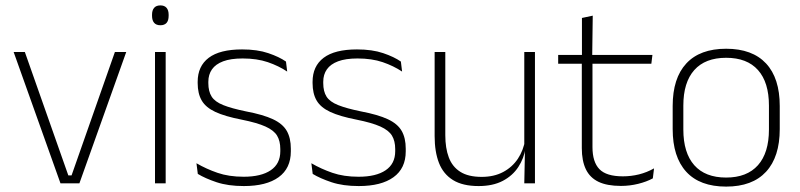

<svg xmlns="http://www.w3.org/2000/svg" viewBox="-20 -679 2962 711"><path d="M245 -29.5 405.5 -486.5H447.5L274 0H204L30.5 -486.5H72L233 -29.5Z M554 0V-486.5H593.5V0ZM574 -585.5Q558.5 -585.5 550.8 -594.5Q543 -603.5 543 -620.5V-624.5Q543 -641 550.8 -650Q558.5 -659 574 -659Q589 -659 596.8 -650Q604.5 -641 604.5 -624.5V-620.5Q604.5 -603 596.8 -594.2Q589 -585.5 574 -585.5Z M883 10Q824.5 10 782 -4.2Q739.5 -18.5 712.5 -35L707.5 -74.5Q743.5 -53.5 785.5 -39Q827.5 -24.5 882.5 -24.5Q947 -24.5 982.5 -48.5Q1018 -72.5 1018 -119V-127Q1018 -157 1006 -176.8Q994 -196.5 963 -210.5Q932 -224.5 874.5 -236Q813 -248 777.5 -264.5Q742 -281 727 -306.8Q712 -332.5 712 -371.5V-376Q712 -434 753 -465Q794 -496 876.5 -496Q933 -496 973.5 -482.2Q1014 -468.5 1039 -451L1043.5 -414Q1012 -435 971.8 -448.8Q931.5 -462.5 878.5 -462.5Q834.5 -462.5 806.5 -452Q778.5 -441.5 765 -422.2Q751.5 -403 751.5 -376V-371.5Q751.5 -340.5 763.8 -321.2Q776 -302 806.8 -289.8Q837.5 -277.5 891 -266.5Q954.5 -254.5 990.8 -237.5Q1027 -220.5 1042 -194.2Q1057 -168 1057 -128.5V-118.5Q1057 -55.5 1011.8 -22.8Q966.5 10 883 10Z M1308.5 10Q1250 10 1207.5 -4.2Q1165 -18.5 1138 -35L1133 -74.5Q1169 -53.5 1211 -39Q1253 -24.5 1308 -24.5Q1372.5 -24.5 1408 -48.5Q1443.5 -72.5 1443.5 -119V-127Q1443.5 -157 1431.5 -176.8Q1419.5 -196.5 1388.5 -210.5Q1357.5 -224.5 1300 -236Q1238.5 -248 1203 -264.5Q1167.5 -281 1152.5 -306.8Q1137.5 -332.5 1137.5 -371.5V-376Q1137.5 -434 1178.5 -465Q1219.5 -496 1302 -496Q1358.5 -496 1399 -482.2Q1439.5 -468.5 1464.5 -451L1469 -414Q1437.5 -435 1397.2 -448.8Q1357 -462.5 1304 -462.5Q1260 -462.5 1232 -452Q1204 -441.5 1190.5 -422.2Q1177 -403 1177 -376V-371.5Q1177 -340.5 1189.2 -321.2Q1201.5 -302 1232.2 -289.8Q1263 -277.5 1316.5 -266.5Q1380 -254.5 1416.2 -237.5Q1452.5 -220.5 1467.5 -194.2Q1482.5 -168 1482.5 -128.5V-118.5Q1482.5 -55.5 1437.2 -22.8Q1392 10 1308.5 10Z M1629 -486.5V-178.5Q1629 -130.5 1642 -96Q1655 -61.5 1684.5 -42.8Q1714 -24 1763.5 -24Q1809.5 -24 1843.2 -42Q1877 -60 1897.8 -91.2Q1918.5 -122.5 1925 -162.5L1936 -130.5H1926Q1920.5 -93 1899.5 -60.8Q1878.5 -28.5 1841.8 -9.2Q1805 10 1752.5 10Q1693.5 10 1657.5 -12.2Q1621.5 -34.5 1605.5 -75.8Q1589.5 -117 1589.5 -175V-486.5ZM1961 -486.5V0H1921.5L1924 -123.5L1921.5 -125.5V-486.5Z M2279.5 9.5Q2228 9.5 2196.2 -5.8Q2164.5 -21 2149.5 -52.2Q2134.5 -83.5 2134.5 -130.5V-459H2174V-134.5Q2174 -79 2199.8 -52.5Q2225.5 -26 2286.5 -26Q2317 -26 2346.2 -33.2Q2375.5 -40.5 2402 -55.5L2397.5 -18.5Q2374.5 -6 2343.2 1.8Q2312 9.5 2279.5 9.5ZM2047 -443V-475.5H2396L2392 -443ZM2135 -469.5V-612.5L2175 -621L2173 -469.5Z M2669 12Q2571.5 12 2521.2 -43Q2471 -98 2471 -201V-286.5Q2471 -389.5 2521.5 -444Q2572 -498.5 2669 -498.5Q2766 -498.5 2816.8 -444Q2867.5 -389.5 2867.5 -286.5V-201Q2867.5 -98 2816.8 -43Q2766 12 2669 12ZM2669 -21.5Q2746 -21.5 2786.8 -67.2Q2827.5 -113 2827.5 -199.5V-288Q2827.5 -374 2787 -419.5Q2746.5 -465 2669 -465Q2591.5 -465 2551 -419.5Q2510.5 -374 2510.5 -288V-199.5Q2510.5 -113 2551 -67.2Q2591.5 -21.5 2669 -21.5Z"/></svg>

Font: Anek Tamil Medium ExtraLight
Style: Regular
Weight: 250
Version: Version 1.003